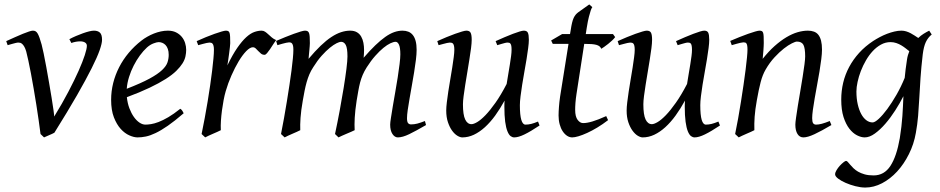

<svg xmlns="http://www.w3.org/2000/svg" viewBox="-20 -594 4199 858"><path d="M436 -416Q436 -400.4 425.3 -369.6Q414.6 -338.9 389.6 -289.1Q364.7 -239.3 324 -168.2Q283.2 -97.2 223.1 -1Q218.8 1.5 212.9 4.2Q207 6.8 200.7 9.5Q194.3 12.2 188 15.1Q181.6 18.1 176.8 20L161.1 4.9Q157.7 -22.5 152.8 -56.4Q147.9 -90.3 142.3 -126.2Q136.7 -162.1 130.4 -198.2Q124 -234.4 118.2 -266.1Q112.3 -297.9 106.7 -323.2Q101.1 -348.6 97.2 -363.8Q93.3 -377 88.9 -384.8Q84.5 -392.6 79.8 -397Q75.2 -401.4 70.8 -402.6Q66.4 -403.8 62 -403.8Q57.6 -403.8 49.6 -401.9Q41.5 -399.9 33.7 -397.7Q25.9 -395.5 20 -393.8Q14.2 -392.1 14.2 -392.1L7.8 -410.2Q28.3 -419.4 47.4 -428Q66.4 -436.5 82 -442.9Q97.7 -449.2 109.4 -453.1Q121.1 -457 127 -457Q134.3 -457 139.4 -453.9Q144.5 -450.7 148.7 -443.4Q152.8 -436 157 -424.1Q161.1 -412.1 166 -395Q169.4 -382.8 175 -355.7Q180.7 -328.6 186.8 -294.9Q192.9 -261.2 199.2 -224.9Q205.6 -188.5 210.7 -156.7Q215.8 -125 219 -102.3Q222.2 -79.6 222.2 -73.2Q258.3 -131.8 285.6 -184.1Q313 -236.3 331.3 -277.6Q349.6 -318.8 358.9 -347.7Q368.2 -376.5 368.2 -389.2Q368.2 -398.9 359.9 -404.1Q351.6 -409.2 337.9 -409.2Q329.6 -409.2 319.6 -407.5Q309.6 -405.8 298.8 -401.9L290 -418.9Q303.7 -426.3 319.6 -433.1Q335.4 -439.9 350.6 -445.3Q365.7 -450.7 378.7 -453.9Q391.6 -457 399.9 -457Q417 -457 426.5 -448.2Q436 -439.5 436 -416Z M636.7 -381.8Q620.6 -367.2 605.2 -346.2Q589.8 -325.2 577.4 -300.8Q564.9 -276.4 556.6 -249.8Q548.3 -223.1 546.4 -197.3Q610.4 -222.2 647.7 -242.4Q685.1 -262.7 704.1 -280.8Q723.1 -298.8 728.5 -315.4Q733.9 -332 733.9 -349.1Q733.9 -364.3 730 -375.2Q726.1 -386.2 719.7 -392.8Q713.4 -399.4 705.3 -402.6Q697.3 -405.8 689 -405.8Q681.2 -405.8 666 -400.1Q650.9 -394.5 636.7 -381.8ZM812 -371.1Q812 -357.4 808.8 -342.3Q805.7 -327.1 795.7 -311Q785.6 -294.9 767.8 -277.3Q750 -259.8 720.5 -241Q690.9 -222.2 648.4 -201.9Q606 -181.6 546.9 -159.7Q549.8 -132.3 558.3 -109.9Q566.9 -87.4 578.4 -71.3Q589.8 -55.2 603.3 -46.1Q616.7 -37.1 629.9 -37.1Q640.1 -37.1 654.8 -39.3Q669.4 -41.5 688.7 -48.8Q708 -56.2 732.2 -70.3Q756.3 -84.5 785.6 -107.9Q791 -105 795.2 -98.4Q799.3 -91.8 800.8 -87.9Q760.7 -53.2 730 -32Q699.2 -10.7 675 0.7Q650.9 12.2 631.6 16.1Q612.3 20 594.7 20Q578.6 20 558.1 11Q537.6 2 519.5 -17.8Q501.5 -37.6 489 -69.6Q476.6 -101.6 476.6 -147.9Q476.6 -186 485.8 -222.9Q495.1 -259.8 512.5 -293.7Q529.8 -327.6 555.2 -357.9Q580.6 -388.2 612.8 -413.1Q624 -421.9 638.2 -429.9Q652.3 -438 667.7 -444.1Q683.1 -450.2 699 -453.6Q714.8 -457 730 -457Q751 -457 766.4 -449.5Q781.7 -441.9 792 -429.7Q802.2 -417.5 807.1 -402.1Q812 -386.7 812 -371.1Z M1213.9 -415Q1208 -407.2 1200.9 -396Q1193.8 -384.8 1186.8 -374.3Q1179.7 -363.8 1173.3 -356.4Q1167 -349.1 1162.1 -349.1Q1152.8 -349.1 1146.2 -354.5Q1139.6 -359.9 1134 -366Q1128.4 -372.1 1122.8 -377.4Q1117.2 -382.8 1109.9 -382.8Q1097.2 -382.8 1080.3 -365.5Q1063.5 -348.1 1046.6 -320.1Q1029.8 -292 1014.4 -257.1Q999 -222.2 988.8 -187Q983.4 -168.5 979.2 -146.2Q975.1 -124 971.9 -100.6Q968.8 -77.1 967.3 -54.4Q965.8 -31.7 966.8 -12.2Q960.4 -8.8 950.9 -4.6Q941.4 -0.5 931.4 3.9Q921.4 8.3 912.1 12.5Q902.8 16.6 897 20L880.9 4.9Q888.2 -29.8 895 -66.9Q901.9 -104 908 -140.9Q914.1 -177.7 919.2 -212.9Q924.3 -248 928 -278.3Q931.6 -308.6 933.8 -332.5Q936 -356.4 936 -371.1Q936 -382.3 934.3 -388.9Q932.6 -395.5 929.9 -398.7Q927.2 -401.9 923.6 -402.8Q919.9 -403.8 916 -403.8Q911.6 -403.8 903.1 -401.9Q894.5 -399.9 886.2 -397.7Q877.9 -395.5 871.8 -393.8Q865.7 -392.1 865.7 -392.1L858.9 -410.2Q879.4 -419.4 900.1 -428Q920.9 -436.5 939 -442.9Q957 -449.2 970.5 -453.1Q983.9 -457 989.7 -457Q996.6 -457 1000.5 -454.6Q1004.4 -452.1 1006.1 -446Q1007.8 -439.9 1008.3 -429Q1008.8 -418 1008.8 -400.9Q1008.8 -395.5 1007.3 -382.8Q1005.9 -370.1 1003.9 -355.2Q1002 -340.3 999.8 -325.7Q997.6 -311 996.1 -301.8Q1019.5 -350.1 1040.5 -380.4Q1061.5 -410.6 1080.3 -427.7Q1099.1 -444.8 1116.2 -450.9Q1133.3 -457 1148.9 -457Q1157.7 -457 1164.8 -452.1Q1171.9 -447.3 1179.2 -440.4Q1186.5 -433.6 1194.8 -426.5Q1203.1 -419.4 1213.9 -415Z M1883.8 -35.2Q1838.4 -8.8 1808.6 5.6Q1778.8 20 1757.8 20Q1743.7 20 1733.6 4.6Q1723.6 -10.7 1723.6 -37.1Q1723.6 -45.9 1727.1 -67.9Q1730.5 -89.8 1735.4 -119.4Q1740.2 -148.9 1746.3 -182.6Q1752.4 -216.3 1757.3 -248.3Q1762.2 -280.3 1765.6 -307.6Q1769 -335 1769 -351.1Q1769 -381.3 1762.9 -394.3Q1756.8 -407.2 1748 -407.2Q1738.8 -407.2 1724.6 -400.6Q1710.4 -394 1693.4 -380.1Q1676.3 -366.2 1657 -344.5Q1637.7 -322.8 1618.7 -293Q1607.9 -275.9 1600.8 -259.3Q1593.8 -242.7 1589.1 -224.9Q1584.5 -207 1581.1 -187.3Q1577.6 -167.5 1573.7 -144Q1566.9 -99.6 1565.2 -67.9Q1563.5 -36.1 1564.9 -12.2Q1558.1 -8.8 1548.3 -4.6Q1538.6 -0.5 1528.3 3.9Q1518.1 8.3 1508.5 12.5Q1499 16.6 1492.7 20L1477.1 4.9Q1487.8 -44.9 1497.8 -98.6Q1507.8 -152.3 1515.6 -200.4Q1523.4 -248.5 1528.1 -286.1Q1532.7 -323.7 1532.7 -341.8Q1532.7 -378.9 1525.1 -393.1Q1517.6 -407.2 1503.9 -407.2Q1497.6 -407.2 1484.4 -400.9Q1471.2 -394.5 1454.1 -380.6Q1437 -366.7 1417.7 -345.2Q1398.4 -323.7 1379.9 -293.9Q1369.6 -278.3 1362.5 -261.7Q1355.5 -245.1 1350.3 -226.8Q1345.2 -208.5 1341.1 -188Q1336.9 -167.5 1333 -144Q1325.2 -99.6 1323 -67.6Q1320.8 -35.6 1321.8 -12.2Q1315.4 -8.8 1305.9 -4.6Q1296.4 -0.5 1286.4 3.9Q1276.4 8.3 1267.1 12.5Q1257.8 16.6 1252 20L1235.8 4.9Q1242.7 -29.3 1249.3 -66.7Q1255.9 -104 1262 -141.1Q1268.1 -178.2 1273.4 -213.6Q1278.8 -249 1282.7 -279.3Q1286.6 -309.6 1288.8 -333.3Q1291 -356.9 1291 -371.1Q1291 -382.3 1289.6 -388.9Q1288.1 -395.5 1285.4 -399.2Q1282.7 -402.8 1279.3 -403.8Q1275.9 -404.8 1272 -404.8Q1267.6 -404.8 1258.8 -402.8Q1250 -400.9 1241.2 -398.4Q1232.4 -396 1226.1 -394Q1219.7 -392.1 1219.7 -392.1L1213.9 -411.1Q1234.4 -419.9 1254.9 -428.2Q1275.4 -436.5 1293 -442.9Q1310.5 -449.2 1323.7 -453.1Q1336.9 -457 1342.8 -457Q1350.1 -457 1354.5 -454.6Q1358.9 -452.1 1361.1 -446Q1363.3 -439.9 1364 -429Q1364.7 -418 1364.7 -400.9Q1364.7 -395.5 1364 -387.5Q1363.3 -379.4 1362.5 -369.9Q1361.8 -360.4 1360.6 -350.1Q1359.4 -339.8 1358.9 -331.1Q1387.7 -365.2 1412.8 -389.4Q1438 -413.6 1460.7 -428.5Q1483.4 -443.4 1504.2 -450.2Q1524.9 -457 1544.9 -457Q1563 -457 1575.2 -449.7Q1587.4 -442.4 1594.2 -430.2Q1601.1 -418 1604 -402.6Q1606.9 -387.2 1606.9 -371.1Q1606.9 -361.8 1606.4 -354.2Q1606 -346.7 1605 -335.9Q1633.3 -368.7 1657.2 -391.6Q1681.2 -414.6 1701.9 -429.2Q1722.7 -443.8 1741.5 -450.4Q1760.3 -457 1778.8 -457Q1793 -457 1804.7 -452.4Q1816.4 -447.8 1824.7 -437.5Q1833 -427.2 1837.4 -410.9Q1841.8 -394.5 1841.8 -371.1Q1841.8 -352.5 1838.6 -326.4Q1835.4 -300.3 1830.6 -271Q1825.7 -241.7 1820.3 -210.9Q1814.9 -180.2 1810.1 -152.6Q1805.2 -125 1802 -102.3Q1798.8 -79.6 1798.8 -65.9Q1798.8 -49.3 1803.7 -43.7Q1808.6 -38.1 1816.9 -38.1Q1831.1 -38.1 1845 -41.7Q1858.9 -45.4 1878.9 -53.2L1883.8 -35.2Z M2391.1 -33.2Q2351.6 -6.8 2324 6.6Q2296.4 20 2277.8 20Q2269.5 20 2261.7 14.2Q2253.9 8.3 2247.6 -7.3Q2241.2 -22.9 2237.5 -50Q2233.9 -77.1 2233.9 -119.1Q2233.9 -124.5 2234.1 -131.1Q2234.4 -137.7 2234.9 -144.5Q2214.8 -107.9 2192.9 -77.6Q2170.9 -47.4 2147 -25.6Q2123 -3.9 2097.7 8.1Q2072.3 20 2045.9 20Q2036.1 20 2023.7 12.5Q2011.2 4.9 2000.2 -10.3Q1989.3 -25.4 1981.7 -47.9Q1974.1 -70.3 1974.1 -100.1Q1974.1 -114.7 1976.8 -137.2Q1979.5 -159.7 1983.4 -185.5Q1987.3 -211.4 1992.2 -239.3Q1997.1 -267.1 2001 -292.5Q2004.9 -317.9 2007.6 -338.4Q2010.3 -358.9 2010.3 -371.1Q2010.3 -382.3 2008.8 -388.9Q2007.3 -395.5 2004.6 -398.7Q2002 -401.9 1998.3 -402.8Q1994.6 -403.8 1990.2 -403.8Q1985.8 -403.8 1977.5 -401.9Q1969.2 -399.9 1960.9 -397.7Q1952.6 -395.5 1946.3 -393.8Q1939.9 -392.1 1939.9 -392.1L1934.1 -410.2Q1954.6 -419.4 1975.3 -428Q1996.1 -436.5 2013.7 -442.9Q2031.2 -449.2 2044.7 -453.1Q2058.1 -457 2064 -457Q2078.1 -457 2083 -447.8Q2087.9 -438.5 2087.9 -416Q2087.9 -401.9 2085 -378.9Q2082 -356 2077.6 -328.6Q2073.2 -301.3 2068.4 -272Q2063.5 -242.7 2059.1 -215.3Q2054.7 -188 2051.8 -165Q2048.8 -142.1 2048.8 -127.9Q2048.8 -81.1 2058.8 -60.1Q2068.8 -39.1 2086.9 -39.1Q2096.7 -39.1 2112.8 -48.6Q2128.9 -58.1 2149.4 -79.3Q2169.9 -100.6 2194.1 -134.8Q2218.3 -168.9 2244.1 -218.8Q2247.6 -241.2 2251.5 -263.7Q2255.4 -286.1 2258.5 -306.2Q2261.7 -326.2 2263.9 -343Q2266.1 -359.9 2266.1 -371.1Q2266.1 -382.3 2264.9 -388.9Q2263.7 -395.5 2261.2 -398.7Q2258.8 -401.9 2255.6 -402.8Q2252.4 -403.8 2248 -403.8Q2243.7 -403.8 2236.1 -401.9Q2228.5 -399.9 2220.9 -397.7Q2213.4 -395.5 2207.8 -393.8Q2202.1 -392.1 2202.1 -392.1L2194.8 -410.2Q2215.3 -419.4 2235.4 -428Q2255.4 -436.5 2272.2 -442.9Q2289.1 -449.2 2301.8 -453.1Q2314.5 -457 2320.8 -457Q2334.5 -457 2338.9 -447.8Q2343.3 -438.5 2343.3 -416Q2343.3 -401.9 2340.3 -379.2Q2337.4 -356.4 2333 -329.3Q2328.6 -302.2 2323.2 -272.7Q2317.9 -243.2 2313.5 -215.6Q2309.1 -188 2306.2 -164.1Q2303.2 -140.1 2303.2 -124Q2303.2 -79.6 2309.6 -58.3Q2315.9 -37.1 2328.1 -37.1Q2340.8 -37.1 2353.8 -40.3Q2366.7 -43.5 2384.3 -50.8L2391.1 -33.2Z M2697.3 -57.1Q2673.3 -38.6 2649.4 -24.2Q2625.5 -9.8 2604 0Q2582.5 9.8 2565.2 14.9Q2547.9 20 2537.1 20Q2524.9 20 2513.9 12.7Q2502.9 5.4 2494.4 -7.6Q2485.8 -20.5 2481 -38.6Q2476.1 -56.6 2476.1 -78.1Q2476.1 -87.4 2476.6 -96.7Q2477.1 -106 2477.8 -116Q2478.5 -126 2479.7 -137.2Q2481 -148.4 2482.9 -162.1L2520.5 -397.9H2450.2L2442.9 -413.1L2492.2 -441.9H2527.3L2530.3 -459Q2533.2 -479 2536.4 -492.2Q2539.6 -505.4 2543.7 -514.2Q2547.9 -522.9 2552.7 -528.6Q2557.6 -534.2 2564 -539.1L2613.3 -574.2L2627 -562Q2627 -562 2625 -559.1Q2623 -556.2 2619.6 -546.4Q2616.2 -536.6 2611.6 -518.6Q2606.9 -500.5 2602.1 -470.2L2597.7 -441.9H2719.2L2729 -428.2Q2724.1 -421.4 2715.6 -413.3Q2707 -405.3 2697.8 -397.9Q2688.5 -390.6 2679.9 -384.5Q2671.4 -378.4 2667 -376Q2664.1 -382.8 2658.9 -387Q2653.8 -391.1 2645 -393.6Q2636.2 -396 2623.3 -397Q2610.4 -397.9 2592.3 -397.9H2590.8L2556.2 -173.8Q2554.7 -164.6 2553.5 -154.1Q2552.2 -143.6 2551.5 -134Q2550.8 -124.5 2550.5 -116.2Q2550.3 -107.9 2550.3 -103Q2550.3 -72.8 2561.3 -58.3Q2572.3 -43.9 2585.9 -43.9Q2603 -43.9 2627.7 -51.3Q2652.3 -58.6 2689 -75.2L2697.3 -57.1Z M3197.3 -33.2Q3157.7 -6.8 3130.1 6.6Q3102.5 20 3084 20Q3075.7 20 3067.9 14.2Q3060.1 8.3 3053.7 -7.3Q3047.4 -22.9 3043.7 -50Q3040 -77.1 3040 -119.1Q3040 -124.5 3040.3 -131.1Q3040.5 -137.7 3041 -144.5Q3021 -107.9 2999 -77.6Q2977.1 -47.4 2953.1 -25.6Q2929.2 -3.9 2903.8 8.1Q2878.4 20 2852.1 20Q2842.3 20 2829.8 12.5Q2817.4 4.9 2806.4 -10.3Q2795.4 -25.4 2787.8 -47.9Q2780.3 -70.3 2780.3 -100.1Q2780.3 -114.7 2783 -137.2Q2785.6 -159.7 2789.6 -185.5Q2793.5 -211.4 2798.3 -239.3Q2803.2 -267.1 2807.1 -292.5Q2811 -317.9 2813.7 -338.4Q2816.4 -358.9 2816.4 -371.1Q2816.4 -382.3 2814.9 -388.9Q2813.5 -395.5 2810.8 -398.7Q2808.1 -401.9 2804.4 -402.8Q2800.8 -403.8 2796.4 -403.8Q2792 -403.8 2783.7 -401.9Q2775.4 -399.9 2767.1 -397.7Q2758.8 -395.5 2752.4 -393.8Q2746.1 -392.1 2746.1 -392.1L2740.2 -410.2Q2760.7 -419.4 2781.5 -428Q2802.2 -436.5 2819.8 -442.9Q2837.4 -449.2 2850.8 -453.1Q2864.3 -457 2870.1 -457Q2884.3 -457 2889.2 -447.8Q2894 -438.5 2894 -416Q2894 -401.9 2891.1 -378.9Q2888.2 -356 2883.8 -328.6Q2879.4 -301.3 2874.5 -272Q2869.6 -242.7 2865.2 -215.3Q2860.8 -188 2857.9 -165Q2855 -142.1 2855 -127.9Q2855 -81.1 2865 -60.1Q2875 -39.1 2893.1 -39.1Q2902.8 -39.1 2918.9 -48.6Q2935.1 -58.1 2955.6 -79.3Q2976.1 -100.6 3000.2 -134.8Q3024.4 -168.9 3050.3 -218.8Q3053.7 -241.2 3057.6 -263.7Q3061.5 -286.1 3064.7 -306.2Q3067.9 -326.2 3070.1 -343Q3072.3 -359.9 3072.3 -371.1Q3072.3 -382.3 3071 -388.9Q3069.8 -395.5 3067.4 -398.7Q3064.9 -401.9 3061.8 -402.8Q3058.6 -403.8 3054.2 -403.8Q3049.8 -403.8 3042.2 -401.9Q3034.7 -399.9 3027.1 -397.7Q3019.5 -395.5 3013.9 -393.8Q3008.3 -392.1 3008.3 -392.1L3001 -410.2Q3021.5 -419.4 3041.5 -428Q3061.5 -436.5 3078.4 -442.9Q3095.2 -449.2 3107.9 -453.1Q3120.6 -457 3127 -457Q3140.6 -457 3145 -447.8Q3149.4 -438.5 3149.4 -416Q3149.4 -401.9 3146.5 -379.2Q3143.6 -356.4 3139.2 -329.3Q3134.8 -302.2 3129.4 -272.7Q3124 -243.2 3119.6 -215.6Q3115.2 -188 3112.3 -164.1Q3109.4 -140.1 3109.4 -124Q3109.4 -79.6 3115.7 -58.3Q3122.1 -37.1 3134.3 -37.1Q3147 -37.1 3159.9 -40.3Q3172.9 -43.5 3190.4 -50.8L3197.3 -33.2Z M3695.3 -35.2Q3650.9 -8.8 3619.9 5.6Q3588.9 20 3570.3 20Q3553.2 20 3543.7 4.6Q3534.2 -10.7 3534.2 -37.1Q3534.2 -45.9 3537.4 -68.6Q3540.5 -91.3 3545.4 -121.6Q3550.3 -151.9 3556.2 -186Q3562 -220.2 3566.9 -251Q3571.8 -281.7 3575 -306.2Q3578.1 -330.6 3578.1 -341.8Q3578.1 -378.9 3570.3 -393.6Q3562.5 -408.2 3541 -408.2Q3534.7 -408.2 3518.8 -400.4Q3502.9 -392.6 3482.9 -377Q3462.9 -361.3 3441.2 -337.9Q3419.4 -314.5 3401.4 -283.2Q3387.7 -259.8 3379.2 -227.1Q3370.6 -194.3 3362.3 -147Q3354.5 -103.5 3352.3 -72.3Q3350.1 -41 3351.1 -12.2Q3344.7 -8.8 3335.2 -4.6Q3325.7 -0.5 3315.7 3.9Q3305.7 8.3 3296.4 12.5Q3287.1 16.6 3281.2 20L3265.1 4.9Q3272 -27.3 3278.6 -64.9Q3285.2 -102.5 3291.3 -140.4Q3297.4 -178.2 3302.7 -215.1Q3308.1 -252 3312 -283Q3315.9 -314 3318.1 -337.2Q3320.3 -360.4 3320.3 -372.1Q3320.3 -383.3 3319.1 -389.9Q3317.9 -396.5 3315.7 -399.7Q3313.5 -402.8 3310.1 -403.8Q3306.6 -404.8 3302.2 -404.8Q3297.9 -404.8 3289.3 -402.8Q3280.8 -400.9 3272 -398.4Q3263.2 -396 3256.6 -394Q3250 -392.1 3250 -392.1L3243.2 -411.1Q3263.7 -419.9 3284.4 -428.2Q3305.2 -436.5 3323.2 -442.9Q3341.3 -449.2 3354.7 -453.1Q3368.2 -457 3374 -457Q3380.9 -457 3384.8 -454.8Q3388.7 -452.6 3390.4 -446.8Q3392.1 -440.9 3392.6 -430.2Q3393.1 -419.4 3393.1 -401.9Q3393.1 -396.5 3392.6 -387.2Q3392.1 -377.9 3391.4 -367.4Q3390.6 -356.9 3389.6 -346.9Q3388.7 -336.9 3388.2 -331.1Q3414.6 -364.3 3441.4 -388.2Q3468.3 -412.1 3494.1 -427.5Q3520 -442.9 3544.2 -450Q3568.4 -457 3590.3 -457Q3605.5 -457 3617.4 -452.6Q3629.4 -448.2 3637.2 -438.2Q3645 -428.2 3649.2 -411.9Q3653.3 -395.5 3653.3 -372.1Q3653.3 -355 3650.1 -329.6Q3647 -304.2 3642.1 -274.7Q3637.2 -245.1 3631.3 -213.9Q3625.5 -182.6 3620.6 -154.3Q3615.7 -126 3612.5 -102.8Q3609.4 -79.6 3609.4 -65.9Q3609.4 -49.3 3613.8 -43.2Q3618.2 -37.1 3627 -37.1Q3638.2 -37.1 3652.8 -41Q3667.5 -44.9 3688 -53.2L3695.3 -35.2Z M3879.4 -46.9Q3889.6 -46.9 3907.2 -63.2Q3924.8 -79.6 3945.1 -106.9Q3965.3 -134.3 3986.1 -170.4Q4006.8 -206.5 4022.9 -246.1Q4024.9 -264.6 4027.1 -284.9Q4029.3 -305.2 4033.2 -328.1Q4034.7 -338.4 4037.4 -347.7Q4040 -356.9 4043.5 -365.2Q4036.1 -371.1 4027.3 -377.9Q4018.6 -384.8 4008.1 -391.1Q3997.6 -397.5 3985.4 -401.6Q3973.1 -405.8 3959.5 -405.8Q3937 -405.8 3917 -394.8Q3897 -383.8 3880.1 -365.7Q3863.3 -347.7 3849.9 -324.5Q3836.4 -301.3 3826.9 -276.6Q3817.4 -252 3812.3 -228Q3807.1 -204.1 3807.1 -185.1Q3807.1 -153.3 3813 -127.9Q3818.8 -102.5 3828.6 -84.5Q3838.4 -66.4 3851.6 -56.6Q3864.7 -46.9 3879.4 -46.9ZM4143.6 -439.9Q4127 -426.3 4117.4 -406.2Q4107.9 -386.2 4103.5 -351.1Q4096.7 -293 4093.5 -245.1Q4090.3 -197.3 4088.1 -155.5Q4085.9 -113.8 4082.8 -75.9Q4079.6 -38.1 4072.8 -0.5Q4064 50.3 4041.7 94.7Q4019.5 139.2 3989 172.4Q3958.5 205.6 3921.6 224.9Q3884.8 244.1 3846.7 244.1Q3826.2 244.1 3802.5 238Q3778.8 231.9 3758.8 223.1Q3738.8 214.4 3725.3 204.1Q3711.9 193.8 3711.9 185.1Q3711.9 176.8 3718.3 166.3Q3724.6 155.8 3732.9 146.7Q3741.2 137.7 3749.3 131.3Q3757.3 125 3760.7 125Q3764.6 125 3768.8 129.9Q3772.9 134.8 3779.1 141.8Q3785.2 148.9 3793.7 157.5Q3802.2 166 3814.5 173.1Q3826.7 180.2 3843.8 185.1Q3860.8 189.9 3883.8 189.9Q3931.2 189.9 3959 147.5Q3986.8 105 4001 23.4Q4005.4 -3.9 4008.1 -28.1Q4010.7 -52.2 4012.5 -75Q4014.2 -97.7 4015.1 -119.4Q4016.1 -141.1 4017.1 -164.1Q4001.5 -133.3 3980.7 -100.8Q3960 -68.4 3936.8 -41.5Q3913.6 -14.6 3889.6 2.7Q3865.7 20 3844.2 20Q3828.1 20 3809.8 10.7Q3791.5 1.5 3775.6 -18.8Q3759.8 -39.1 3749.5 -71Q3739.3 -103 3739.3 -148.9Q3739.3 -187.5 3748 -224.4Q3756.8 -261.2 3774.7 -294.7Q3792.5 -328.1 3819.3 -357.7Q3846.2 -387.2 3882.3 -411.1Q3896 -419.9 3911.6 -428.2Q3927.2 -436.5 3943.8 -442.9Q3960.4 -449.2 3976.8 -453.1Q3993.2 -457 4008.3 -457Q4019 -457 4029.3 -453.9Q4039.6 -450.7 4049.1 -445.8Q4058.6 -440.9 4067.1 -435.1Q4075.7 -429.2 4083.5 -424.3Q4094.7 -435.1 4107.2 -442.9Q4119.6 -450.7 4132.3 -457L4143.6 -439.9Z"/></svg>

Font: GentiumAlt
Style: Italic
Weight: 400
Italic angle: -7°
Designer: J. Victor Gaultney
Version: Version 1.02; 2005; OFL release